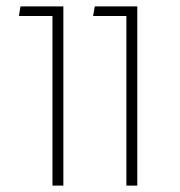

<svg xmlns="http://www.w3.org/2000/svg" viewBox="-20 -580 563 600"><path d="M144 -530H39L44 -560H178V0H144ZM375 -530H271L276 -560H409V0H375Z"/></svg>

Font: FiraGO UltraLight
Style: Regular
Weight: 200
Designer: bBox Type
Foundry: bBox Type GmbH
Version: Version 1.001